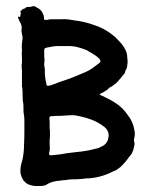

<svg xmlns="http://www.w3.org/2000/svg" viewBox="-20 -608 508 638"><path d="M95 10Q87 9 79 6.5Q71 4 65 -1Q64 -3 62 -4.5Q60 -6 59 -7Q55 -13 52 -20Q49 -27 48 -34Q47 -49 51 -64Q56 -80 58 -96.5Q60 -113 60 -130Q61 -150 61 -170Q61 -190 61 -209Q61 -214 60.5 -219.5Q60 -225 59 -230Q58 -235 58 -241Q58 -247 58 -252Q58 -257 57.5 -262.5Q57 -268 56 -273Q55 -277 55.5 -281Q56 -285 55 -289Q55 -296 55 -303Q55 -310 54 -317Q53 -318 53 -321V-375Q52 -380 52 -384.5Q52 -389 52 -394Q53 -397 53 -403V-415Q53 -421 52.5 -426.5Q52 -432 53 -438V-443Q52 -451 52.5 -458.5Q53 -466 54 -473Q55 -477 55 -486Q53 -492 53 -495Q52 -500 51.5 -504.5Q51 -509 52 -513Q53 -522 48 -532Q45 -536 43.5 -540.5Q42 -545 40 -549V-552Q42 -554 44 -552Q47 -551 47 -553Q48 -555 48 -557.5Q48 -560 49 -561Q50 -564 48 -569Q47 -572 51 -573Q53 -577 58 -578.5Q63 -580 64 -581Q67 -585 71 -585Q75 -585 79 -585Q82 -585 88 -587Q92 -588 96 -587Q98 -586 100 -584.5Q102 -583 104 -582Q114 -578 121 -566Q123 -561 125 -556Q127 -551 126 -545Q126 -542 130 -542H138Q143 -544 148.5 -544Q154 -544 158 -544H184Q195 -545 206.5 -543.5Q218 -542 229 -540Q262 -536 292 -525Q325 -515 354 -492Q365 -484 378 -469Q382 -465 385.5 -460.5Q389 -456 392 -451Q403 -434 403 -416Q405 -404 403 -393Q403 -384 399 -377Q399 -377 398.5 -376.5Q398 -376 398 -375Q396 -372 395.5 -368Q395 -364 392 -362L383 -351Q378 -345 372.5 -338.5Q367 -332 360 -327L350 -320Q347 -319 344 -317Q341 -315 339 -312Q336 -309 332 -307Q328 -304 323.5 -301.5Q319 -299 314 -297Q309 -295 314 -292L321 -289Q326 -286 332 -283.5Q338 -281 343 -278Q351 -274 359.5 -268.5Q368 -263 375 -258L387 -247Q392 -242 396.5 -236.5Q401 -231 405 -225Q413 -215 418.5 -203Q424 -191 426 -178Q428 -171 428 -163.5Q428 -156 426 -148Q424 -140 427 -133Q428 -130 426 -123L423 -110Q421 -104 418.5 -99Q416 -94 411 -89L399 -73Q393 -66 386.5 -59Q380 -52 372 -47L363 -41Q361 -41 357 -39Q313 -16 266 -15Q261 -15 258 -14Q249 -13 239.5 -12.5Q230 -12 220 -12Q212 -12 203.5 -10.5Q195 -9 187 -9Q183 -8 179 -7.5Q175 -7 171 -7Q166 -6 160.5 -5Q155 -4 150 -2Q147 -1 144.5 0Q142 1 139 3Q129 10 116 10ZM139 -323Q143 -323 146.5 -324Q150 -325 153 -326Q166 -331 178 -335.5Q190 -340 203 -344Q218 -349 233 -355.5Q248 -362 263 -368Q275 -373 286.5 -381Q298 -389 308 -397Q310 -398 311 -399.5Q312 -401 313 -402Q315 -405 313 -408L310 -413Q306 -416 303 -419Q300 -422 295 -425Q291 -427 287 -430Q283 -433 278 -435L269 -441Q254 -447 239 -451Q224 -455 208 -455H174Q166 -455 158 -454Q150 -453 142 -451Q139 -451 133 -449Q127 -448 127 -442V-419Q129 -409 127 -398V-389Q129 -383 129 -376.5Q129 -370 129 -363Q130 -345 135 -325Q135 -323 139 -323ZM147 -92H151Q158 -93 165 -93.5Q172 -94 179 -95Q191 -97 203.5 -99Q216 -101 228 -102Q251 -104 273 -108Q282 -110 290.5 -112Q299 -114 307 -116Q312 -118 316.5 -120.5Q321 -123 325 -125Q339 -135 341 -155Q342 -174 327 -186Q325 -188 319 -192Q303 -203 285 -210Q267 -217 248 -221Q239 -223 230.5 -224.5Q222 -226 213 -225Q209 -225 204.5 -224.5Q200 -224 196 -224Q192 -224 188 -223.5Q184 -223 179 -223Q174 -223 168.5 -223Q163 -223 158 -222H149Q144 -220 144 -216Q145 -208 145 -199Q145 -190 145 -182Q145 -180 145.5 -178Q146 -176 146 -174V-153Q145 -147 145 -141Q145 -135 145 -130Q145 -123 145.5 -116.5Q146 -110 144 -103Q143 -101 143 -96Q143 -94 147 -92Z"/></svg>

Font: Lacquer
Style: Regular
Weight: 400
Designer: Eli Block, Niki Polyocan
Version: Version 1.100